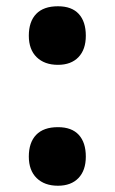

<svg xmlns="http://www.w3.org/2000/svg" viewBox="-20 -581 366 613"><path d="M165 -374Q122 -374 97 -398.5Q72 -423 72 -467Q72 -512 95.5 -536.5Q119 -561 165 -561Q209 -561 231.5 -536.5Q254 -512 254 -467Q254 -423 230.5 -398.5Q207 -374 165 -374ZM165 12Q122 12 97 -12.5Q72 -37 72 -81Q72 -126 95.5 -150.5Q119 -175 165 -175Q209 -175 231.5 -150.5Q254 -126 254 -81Q254 -37 230.5 -12.5Q207 12 165 12Z"/></svg>

Font: Noto Sans Gurmukhi ExtraCondensed Black
Style: Regular
Weight: 900
Width: 2
Designer: Jelle Bosma - Monotype Design Team
Foundry: Monotype Imaging Inc.
Version: Version 2.004; ttfautohint (v1.8.4.7-5d5b)